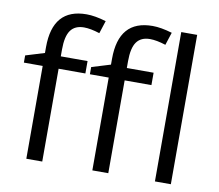

<svg xmlns="http://www.w3.org/2000/svg" viewBox="-83 -863 1097 962"><g transform="rotate(10 466.0 -382.5)"><path d="M663.1 -472.2H526.9V0H445.8V-472.2H350.1V-508.8L445.8 -538.1V-567.9Q445.8 -765.1 618.2 -765.1Q660.6 -765.1 717.8 -748L696.8 -683.1Q649.9 -698.2 616.7 -698.2Q570.8 -698.2 548.8 -667.7Q526.9 -637.2 526.9 -569.8V-535.2H663.1ZM327.1 -472.2H190.9V0H109.9V-472.2H14.2V-508.8L109.9 -538.1V-567.9Q109.9 -765.1 282.2 -765.1Q324.7 -765.1 381.8 -748L360.8 -683.1Q314 -698.2 280.8 -698.2Q234.9 -698.2 212.9 -667.7Q190.9 -637.2 190.9 -569.8V-535.2H327.1ZM845.2 0H764.2V-759.8H845.2Z"/></g></svg>

Font: f0_57812 
Style: Regular
Weight: 400
Foundry: Ascender Corporation
Version: Version 1.10